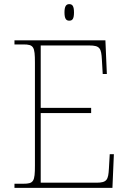

<svg xmlns="http://www.w3.org/2000/svg" viewBox="-20 -909 625 929"><path d="M315 -809C330 -809 338 -817 338 -849C338 -880 330 -889 315 -889C301 -889 292 -880 292 -849C292 -817 301 -809 315 -809ZM50 0H524L531 -163H511L507 -94C504 -39 498 -25 446 -25H177V-362H421V-387H177V-689H412C464 -689 470 -675 473 -620L477 -551H497L490 -714H50V-694H93C143 -694 149 -683 149 -606V-108C149 -31 143 -20 93 -20H50Z"/></svg>

Font: Noto Serif Georgian Thin
Style: Regular
Weight: 100
Designer: Monotype Design Team, Akaki Razmadze
Foundry: Google LLC
Version: Version 2.003